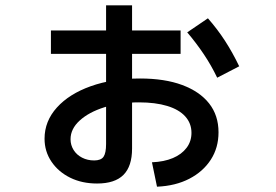

<svg xmlns="http://www.w3.org/2000/svg" viewBox="-20 -660 1040 724"><path d="M553 -48Q599 -50 632 -64Q665 -78 683.5 -102.5Q702 -127 702 -159Q702 -195 678.5 -221Q655 -247 610.5 -260.5Q566 -274 504 -274Q432 -274 373.5 -255.5Q315 -237 280.5 -205.5Q246 -174 246 -135Q246 -113 257.5 -94.5Q269 -76 289.5 -65.5Q310 -55 335 -55Q361 -55 370.5 -69Q380 -83 380 -117V-314V-640H478V-100Q478 -33 445.5 -0.5Q413 32 346 32Q289 32 244.5 10Q200 -12 174 -50.5Q148 -89 148 -137Q148 -203 194.5 -254.5Q241 -306 322.5 -335Q404 -364 508 -364Q601 -364 667 -339.5Q733 -315 768.5 -270Q804 -225 804 -161Q804 -103 775 -58Q746 -13 694 14Q642 41 572 44ZM172 -457V-545H661V-457ZM799 -367Q777 -413 748.5 -455.5Q720 -498 686 -538L764 -591Q800 -550 828.5 -506Q857 -462 882 -410Z"/></svg>

Font: M PLUS 1 Thin Medium
Style: Regular
Weight: 500
Version: Version 1.001